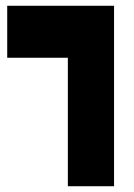

<svg xmlns="http://www.w3.org/2000/svg" viewBox="-20 -645 465 665"><path d="M375 0H215V-445H5V-625H375Z"/></svg>

Font: Changa ExtraBold
Style: Regular
Weight: 800
Designer: Eduardo Rodriguez Tunni
Foundry: Eduardo Rodriguez Tunni
Version: Version 2.002; ttfautohint (v1.5) -l 8 -r 50 -G 220 -x 14 -H